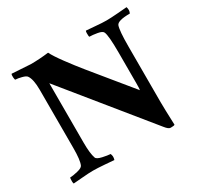

<svg xmlns="http://www.w3.org/2000/svg" viewBox="-141 -816 1023 990"><g transform="rotate(-30 371.0 -321.0)"><path d="M147.5 -639.6Q199.2 -639.6 253.9 -646.5Q266.6 -620.1 303.7 -569.8Q340.8 -519.5 377.4 -474.6Q414.1 -429.7 475.1 -355Q536.1 -280.3 567.4 -242.2Q569.3 -249 569.3 -282.2V-464.8Q569.3 -566.4 558.6 -589.8Q553.7 -601.6 525.9 -606.4Q498 -611.3 479.5 -611.3Q478.5 -611.3 477.5 -618.7Q476.6 -626 477.1 -634.8Q477.5 -643.6 479.5 -647.5Q497.1 -646.5 535.2 -643.1Q573.2 -639.6 598.6 -639.6Q623 -639.6 667 -643.1Q710.9 -646.5 721.7 -647.5Q728.5 -626 719.7 -610.4Q647.5 -610.4 638.7 -587.9Q628.9 -560.5 628.9 -467.8V-135.7Q628.9 -100.6 632.8 1Q628.9 4.9 608.4 4.9Q595.7 4.9 578.1 -17.6L180.7 -506.8V-153.3Q180.7 -88.9 191.4 -58.6Q195.3 -46.9 226.1 -40Q256.8 -33.2 271.5 -33.2Q280.3 -17.6 273.4 3.9Q262.7 2.9 219.2 -0.5Q175.8 -3.9 150.4 -3.9Q125 -3.9 86.9 -0.5Q48.8 2.9 31.2 3.9Q29.3 0 28.8 -8.8Q28.3 -17.6 29.3 -24.9Q30.3 -32.2 31.2 -32.2Q46.9 -32.2 75.7 -39.1Q104.5 -45.9 109.4 -57.6Q121.1 -83 121.1 -156.2V-502Q121.1 -564.5 103.5 -589.8Q97.7 -598.6 74.7 -604.5Q51.8 -610.4 39.1 -610.4Q35.2 -610.4 34.2 -626.5Q33.2 -642.6 37.1 -646.5Q142.6 -639.6 147.5 -639.6Z"/></g></svg>

Font: Crimson
Style: Bold
Weight: 700
Version: Version 0.8 ; ttfautohint (v1.00) -l 8 -r 50 -G 200 -x 14 -D